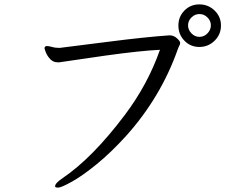

<svg xmlns="http://www.w3.org/2000/svg" viewBox="-20 -825 1040 875"><path d="M987 -708.5Q987 -749 958 -777Q929 -805 888.5 -805Q848 -805 820.5 -777Q793 -749 793 -708.5Q793 -668 820.5 -639.5Q848 -611 888.5 -611Q929 -611 958 -639.5Q987 -668 987 -708.5ZM941 -709.5Q941 -689 925.5 -673Q910 -657 889 -657Q868 -657 852.5 -673Q837 -689 837 -709.5Q837 -730 852.5 -745.5Q868 -761 889 -761Q910 -761 925.5 -745.5Q941 -730 941 -709.5ZM254 -607H246Q230 -607 217 -611Q204 -615 195 -615H192Q183 -614 183 -605Q183 -601 189.5 -585Q196 -569 209.5 -555Q223 -541 243 -541H250Q253 -541 257 -542L463 -572Q621 -594 709 -598Q653 -439 548 -300Q401 -105 265 -13Q231 10 231 24Q231 30 245 30Q259 30 307.5 3Q356 -24 421 -77Q486 -130 555 -206Q713 -382 790 -600Q793 -609 797 -616Q801 -623 801 -630Q801 -637 786.5 -650.5Q772 -664 752 -664Q639 -656 472 -634.5Q305 -613 254 -607Z"/></svg>

Font: LXGW WenKai TC
Style: Regular
Weight: 400
Designer: LXGW / Fontworks Inc.
Foundry: LXGW / Fontworks Inc.
Version: Version 1.330